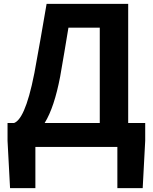

<svg xmlns="http://www.w3.org/2000/svg" viewBox="-20 -760 790 993"><path d="M19 -124V-32L32 213H163V0H587V213H718L731 -32V-124H643V-740H221C196 -595 183 -518 158 -383C122 -199 85 -136 53 -124ZM291 -363C309 -463 317 -517 334 -617H496V-124H211C245 -179 271 -259 291 -363Z"/></svg>

Font: Noto Sans KR Bold
Style: Regular
Weight: 700
Designer: Ryoko NISHIZUKA  (kana & ideographs); Paul D. Hunt (Latin, Greek & Cyrillic); Wenlong ZHANG  (bopomofo); Sandoll Communi
Foundry: Adobe Systems Incorporated
Version: Version 1.004;PS 1.004;hotconv 1.0.82;makeotf.lib2.5.63406